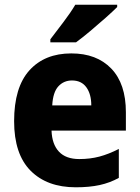

<svg xmlns="http://www.w3.org/2000/svg" viewBox="-20 -786 593 816"><path d="M283 -559Q391 -559 453 -494.5Q515 -430 515 -309V-231H199Q201 -173 230.5 -141.5Q260 -110 317 -110Q363 -110 402.5 -120.5Q442 -131 485 -153V-30Q447 -9 403.5 0.5Q360 10 302 10Q180 10 110 -60.5Q40 -131 40 -271Q40 -415 105 -487Q170 -559 283 -559ZM286 -444Q251 -444 228 -419Q205 -394 202 -338H368Q368 -386 347 -415Q326 -444 286 -444ZM478 -756Q460 -738 428.5 -710Q397 -682 363 -653.5Q329 -625 303 -606H194V-619Q219 -652 249.5 -692Q280 -732 300 -766H478Z"/></svg>

Font: Noto Sans Kannada SemiCondensed ExtraBold
Style: Regular
Weight: 800
Width: 4
Designer: Jelle Bosma - Monotype Design Team
Foundry: Monotype Imaging Inc.
Version: Version 2.005; ttfautohint (v1.8.4.7-5d5b)